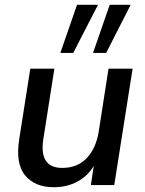

<svg xmlns="http://www.w3.org/2000/svg" viewBox="-20 -776 609 805"><path d="M205 9Q127 9 85.5 -40.5Q44 -90 61 -195L107 -488H208L162 -195Q142 -72 241 -72Q305 -72 344 -113.5Q383 -155 394 -225L435 -488H536L459 0H361L373 -80Q347 -37 303.5 -14Q260 9 205 9ZM370 -554 440 -756H528L425 -554ZM233 -554 303 -756H391L287 -554Z"/></svg>

Font: Nunito Sans SemiBold
Style: Italic
Weight: 600
Italic angle: -9°
Designer: Vernon Adams
Foundry: Vernon Adams
Version: Version 3.006; ttfautohint (v1.8.3)